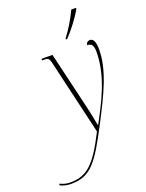

<svg xmlns="http://www.w3.org/2000/svg" viewBox="-314 -842 887 1167"><g transform="rotate(-20 129.5 -258.0)"><path d="M208 -604 207 -596H215C257 -639 305 -704 330 -748V-756H300C274 -701 241 -646 208 -604ZM-63 240C66 240 114 171 228 -48C306 -199 376 -336 376 -471C376 -525 361 -543 343 -543C327 -543 317 -533 317 -519C340 -519 356 -510 356 -462C356 -302 274 -154 214 -42H211C203 -86 195 -126 184 -172L98 -536H28L26 -526H37C66 -526 72 -524 81 -486L193 -6C102 174 46 230 -64 230C-90 230 -114 223 -129 214L-134 223C-116 234 -87 240 -63 240Z"/></g></svg>

Font: Noto Serif Display Condensed Thin
Style: Italic
Weight: 100
Width: 3
Italic angle: -12°
Designer: Monotype Design Team
Foundry: Monotype Imaging Inc.
Version: Version 2.009